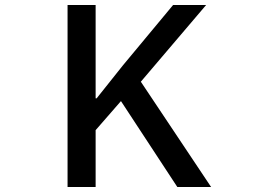

<svg xmlns="http://www.w3.org/2000/svg" viewBox="-20 -753 1040 773"><path d="M365 0H252V-733H365V-357H369L475 -490L677 -733H810L547 -424L830 0H694L467 -346L365 -229Z"/></svg>

Font: IBM Plex Sans JP Medium
Style: Regular
Weight: 500
Designer: Mike Abbink; Paul van der Laan; Pieter van Rosmalen; Wujin Sim; Yejin Wi; Jinhee Kim; Boomi Park; Yona Kim; Kichan Ma
Foundry: Sandoll Inc.
Version: Version 1.001